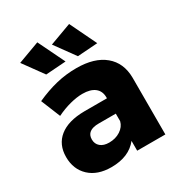

<svg xmlns="http://www.w3.org/2000/svg" viewBox="-182 -898 966 1032"><g transform="rotate(-30 300.5 -382.5)"><path d="M25.9 0ZM548.8 -352.1V0H374V-61Q319.8 7.8 210.9 7.8Q125 7.8 75.4 -38.6Q25.9 -85 25.9 -161.1Q25.9 -238.3 79.3 -281.2Q132.8 -324.2 232.9 -325.2H374V-331.1Q374 -370.1 347.4 -391.1Q320.8 -412.1 271 -412.1Q236.8 -412.1 194.3 -401.1Q151.9 -390.1 108.9 -369.1L60.1 -488.8Q126 -518.6 186.5 -533.2Q247.1 -547.9 312 -547.9Q423.8 -547.9 485.8 -496.3Q547.9 -444.8 548.8 -352.1ZM374 -183.1V-230H268.1Q192.9 -230 192.9 -173.8Q192.9 -146 212.4 -129.4Q231.9 -112.8 266.1 -112.8Q306.2 -112.8 336.2 -132.3Q366.2 -151.9 374 -183.1ZM200.2 -772.9 280.3 -607.9 155.3 -599.1 65.4 -723.1ZM397.5 -772.9 477.1 -607.9 352.1 -599.1 262.2 -723.1Z"/></g></svg>

Font: Argentum Sans
Style: Bold
Weight: 700
Designer: Julieta Ulanovsky (Modified by Cristiano Sobral)
Foundry: Julieta Ulanovsky
Version: Version 1.000; ttfautohint (v1.5.65-e2d9)